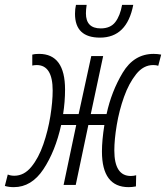

<svg xmlns="http://www.w3.org/2000/svg" viewBox="-75 -762 684 791"><path d="M474 -742H428Q420 -697 400 -671Q380 -645 340 -645Q279 -645 279 -707Q279 -722 282 -742H238Q234 -725 234 -705Q234 -607 337 -607Q448 -607 474 -742ZM177 -247H239L187 0H237L289 -247H355Q345 -184 345 -138Q345 9 455 9Q469 9 485 6L486 -40Q475 -37 464 -37Q396 -37 396 -142Q396 -187 406 -247Q416 -307 436 -363Q456 -419 486 -456.5Q516 -494 556 -494Q569 -494 577 -491L589 -537Q574 -540 558 -540Q477 -540 430.5 -462.5Q384 -385 364 -292H299L350 -531H301L249 -292H185Q193 -343 193 -393Q193 -540 86 -540Q67 -540 58 -537V-492Q68 -494 76 -494Q142 -494 142 -389Q142 -343 132.5 -283.5Q123 -224 103.5 -167.5Q84 -111 54 -74.5Q24 -38 -16 -38Q-31 -38 -43 -43L-55 4Q-39 9 -18 9Q55 9 104 -65Q153 -139 177 -247Z"/></svg>

Font: Noto Sans Display Condensed Light
Style: Italic
Weight: 300
Width: 3
Designer: Monotype Design team
Foundry: Monotype Imaging Inc.
Version: 1.000